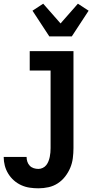

<svg xmlns="http://www.w3.org/2000/svg" viewBox="-23 -797 543 1040"><path d="M185 223Q161 223 137.5 219.5Q114 216 92 206Q70 196 52 180Q34 164 21.5 143.5Q9 123 3 100Q-3 77 -3 53H121Q121 66 125 78.5Q129 91 138 100.5Q147 110 159.5 114Q172 118 185 118Q197 118 208.5 112.5Q220 107 227.5 97.5Q235 88 239.5 76.5Q244 65 246.5 53Q249 41 250 29Q251 17 251 5V-415H138V-520H375V5Q375 32 371.5 59.5Q368 87 357.5 112Q347 137 330 159Q313 181 290 196Q267 211 240 217Q213 223 185 223ZM244 -600 153 -739 211 -777 305 -670 399 -777 457 -739 366 -600Z"/></svg>

Font: Iosevka Term Curly Extrabold
Style: Regular
Weight: 800
Designer: Belleve Invis
Foundry: Belleve Invis
Version: Version 32.3.0